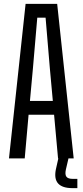

<svg xmlns="http://www.w3.org/2000/svg" viewBox="-20 -820 428 994"><path d="M26.5 0 112.5 -800H276L361.5 0H280.5L260 -226H128L108 0ZM135 -297.5H253.5L238 -467L216 -728.5H173L150.5 -466.5ZM380.5 154H355.5Q303 154 281.2 130.2Q259.5 106.5 269 58L282 0H334.5L321 58Q315.5 83.5 323.8 94.8Q332 106 356.5 106H380.5Z"/></svg>

Font: Big Shoulders Text Thin
Style: Regular
Weight: 400
Version: Version 2.002